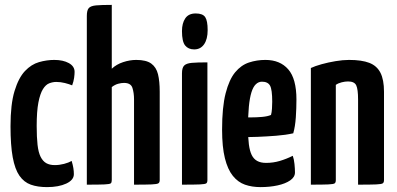

<svg xmlns="http://www.w3.org/2000/svg" viewBox="-20 -755 1622 785"><path d="M172 10Q134 10 106 0Q78 -10 59.5 -36.5Q41 -63 32 -112Q23 -161 23 -239Q23 -329 39.5 -383Q56 -437 82 -464.5Q108 -492 139.5 -501Q171 -510 202 -510Q238 -510 261.5 -497Q285 -484 285 -461Q285 -451 283 -436.5Q281 -422 275 -406Q263 -411 245.5 -415.5Q228 -420 210 -420Q196 -420 181.5 -414.5Q167 -409 155.5 -390.5Q144 -372 137 -336Q130 -300 130 -240Q130 -194 133.5 -163Q137 -132 146 -114Q155 -96 169 -88Q183 -80 204 -80Q223 -80 242 -85Q261 -90 273 -97Q278 -80 280 -67.5Q282 -55 282 -43Q282 -19 251 -4.5Q220 10 172 10Z M335 0V-690Q335 -713 343 -722Q351 -731 373 -733Q395 -735 437 -735V-474Q456 -492 483.5 -501Q511 -510 537 -510Q578 -510 598.5 -495Q619 -480 626 -451.5Q633 -423 633 -380V-19Q633 -9 627.5 -5.5Q622 -2 600 -1Q578 0 528 0V-349Q528 -375 521.5 -395.5Q515 -416 487 -416Q476 -416 463 -412.5Q450 -409 437 -399V-19Q437 -9 433 -5.5Q429 -2 407.5 -1Q386 0 335 0Z M724 0V-455Q724 -478 733 -487Q742 -496 764 -498Q786 -500 828 -500V-19Q828 -9 823.5 -5.5Q819 -2 797.5 -1Q776 0 724 0ZM774 -553Q750 -553 737 -569Q724 -585 724 -628Q724 -660 737.5 -680Q751 -700 780 -700Q809 -700 819 -685Q829 -670 829 -632Q829 -595 814.5 -574Q800 -553 774 -553Z M1045 10Q1010 10 981.5 0Q953 -10 932 -36Q911 -62 899.5 -108Q888 -154 888 -225Q888 -317 902.5 -373.5Q917 -430 941.5 -459.5Q966 -489 998 -499.5Q1030 -510 1065 -510Q1125 -510 1158.5 -471.5Q1192 -433 1192 -348Q1192 -313 1189.5 -275.5Q1187 -238 1179 -210Q1148 -203 1109 -200Q1070 -197 1033 -195.5Q996 -194 972.5 -194Q949 -194 949 -194L950 -276Q950 -276 966 -275.5Q982 -275 1005.5 -275Q1029 -275 1051.5 -277Q1074 -279 1088 -285Q1091 -295 1092 -311Q1093 -327 1093 -339Q1093 -389 1084 -405Q1075 -421 1051 -421Q1037 -421 1026 -410.5Q1015 -400 1008 -377.5Q1001 -355 997.5 -319Q994 -283 994 -231Q994 -192 997.5 -165Q1001 -138 1009 -121.5Q1017 -105 1031.5 -97Q1046 -89 1068 -89Q1097 -89 1124 -97Q1151 -105 1177 -118Q1182 -104 1184 -84.5Q1186 -65 1186 -50Q1186 -31 1166.5 -17.5Q1147 -4 1115 3Q1083 10 1045 10Z M1251 0V-477Q1268 -485 1295 -492.5Q1322 -500 1352 -505Q1382 -510 1407 -510Q1459 -510 1490 -498Q1521 -486 1535.5 -457.5Q1550 -429 1550 -380V-19Q1550 -9 1545 -5.5Q1540 -2 1518 -1Q1496 0 1444 0V-348Q1444 -390 1436.5 -406Q1429 -422 1403 -422Q1391 -422 1377 -418.5Q1363 -415 1353 -408V-19Q1353 -9 1348.5 -5.5Q1344 -2 1322.5 -1Q1301 0 1251 0Z"/></svg>

Font: Yanone Kaffeesatz ExtraLight SemiBold
Style: Regular
Weight: 600
Version: Version 2.003